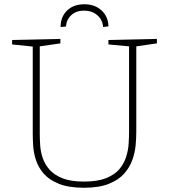

<svg xmlns="http://www.w3.org/2000/svg" viewBox="-20 -876 794 903"><path d="M490 -688 718 -693V-672L621 -658V-256Q621 -229 618 -194Q615 -159 602.5 -124Q590 -89 564 -59.5Q538 -30 492 -11.5Q446 7 375 7Q303 7 257 -11.5Q211 -30 185.5 -59.5Q160 -89 149 -123.5Q138 -158 136 -190.5Q134 -223 134 -247V-657L37 -667V-688L264 -693V-672L167 -658V-247Q167 -222 169 -192Q171 -162 181 -132.5Q191 -103 213 -78Q235 -53 274 -37.5Q313 -22 375 -22Q438 -22 478.5 -38Q519 -54 541 -80Q563 -106 573 -137.5Q583 -169 585 -200Q587 -231 587 -256V-658L490 -667ZM377 -856Q426 -856 457.5 -827Q489 -798 490 -752L465 -749Q462 -784 437 -805Q412 -826 375 -826Q339 -826 316 -805.5Q293 -785 290 -751L265 -749Q265 -797 295.5 -826.5Q326 -856 377 -856Z"/></svg>

Font: Bitter ExtraLight
Style: Regular
Weight: 200
Designer: Sol Matas, and Bitter project Authors
Foundry: Sol Matas
Version: Version 2.001